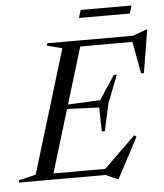

<svg xmlns="http://www.w3.org/2000/svg" viewBox="-93 -914 849 993"><g transform="rotate(-5 331.5 -417.5)"><path d="M251.5 -672.5 172.5 -693 176 -705H354L139.5 0H-34L-30.5 -12L57 -33ZM613.5 -683.5 666.5 -673.5H280.5L290.5 -705H622L692.5 -731.5H697L660.5 -507.5H645.5ZM477.5 27.5 417.5 0H75L85.5 -31.5H488L409 -22.5L582 -191.5L593.5 -183.5L482 27.5ZM433 -226H417L414.5 -350.5L187 -360L192.5 -377L423 -388L504 -511.5H520L464 -368ZM350.5 -821 363 -861.5H627L615 -821Z"/></g></svg>

Font: Newsreader 60pt
Style: Italic
Weight: 400
Italic angle: -17°
Designer: Hugues Gentile
Foundry: Production Type
Version: Version 1.003